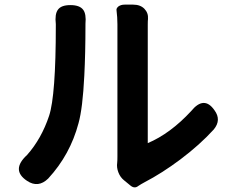

<svg xmlns="http://www.w3.org/2000/svg" viewBox="-20 -776 996 829"><path d="M543 25 515 2Q499 -11 491 -32Q483 -53 486 -73Q487 -82 487 -100V-385V-671Q487 -701 483 -733Q482 -740 491 -748Q502 -756 518 -756H555Q586 -756 603.5 -738Q621 -720 619 -694Q618 -687 618 -670V-158Q715 -199 805 -296Q861 -365 906 -300Q937 -258 903 -217Q843 -151 758 -87Q679 -28 604 11Q589 19 577 27Q561 40 543 25ZM97 5Q26 -42 97 -107Q159 -177 192 -276Q221 -364 221 -665Q221 -669 221 -672Q216 -715 230 -734Q244 -754 284 -754Q324 -754 339 -734Q353 -716 349 -673Q349 -670 349 -666Q349 -547 344 -449Q337 -308 319 -244Q283 -108 188 -5Q145 37 97 5Z"/></svg>

Font: GenSenRounded JP B
Style: Regular
Weight: 700
Version: Version 1.501;PS 1;hotconv 16.6.51;makeotf.lib2.5.65220